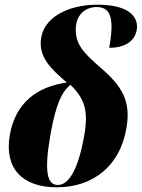

<svg xmlns="http://www.w3.org/2000/svg" viewBox="-20 -789 604 819"><path d="M222 10C374 10 491 -78 519 -241C540 -357 501 -422 407 -502C336 -564 303 -599 303 -664C304 -731 349 -759 392 -759C456 -759 467 -705 446 -585C509 -585 554 -611 563 -660C572 -711 539 -769 395 -769C272 -769 161 -715 154 -615C149 -546 191 -500 265 -437C137 -419 46 -350 22 -214C-3 -71 75 10 222 10ZM227 0C182 0 167 -53 195 -214C218 -346 246 -401 281 -427C342 -367 358 -315 339 -209C311 -52 268 0 227 0Z"/></svg>

Font: Noto Serif Display Condensed Black
Style: Italic
Weight: 900
Width: 3
Italic angle: -12°
Designer: Monotype Design Team
Foundry: Monotype Imaging Inc.
Version: Version 2.009